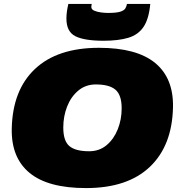

<svg xmlns="http://www.w3.org/2000/svg" viewBox="-20 -952 921 980"><path d="M419 8Q225 8 131 -69.5Q37 -147 40 -295Q44 -492 158.5 -600Q273 -708 485 -708Q678 -708 772 -630.5Q866 -553 863 -405Q859 -209 745 -100.5Q631 8 419 8ZM435 -180Q487 -180 524 -211Q561 -242 581 -292Q601 -342 601 -399Q601 -467 569.5 -494Q538 -521 469 -521Q417 -521 379.5 -489.5Q342 -458 322.5 -408Q303 -358 303 -301Q303 -233 334 -206.5Q365 -180 435 -180ZM509 -744Q411 -744 365 -767Q319 -790 319 -857Q319 -891 329 -932H448Q446 -920 446 -917Q446 -904 461 -897.5Q476 -891 496 -888.5Q516 -886 531 -886Q575 -886 594.5 -892.5Q614 -899 620 -909.5Q626 -920 628 -932H747Q740 -855 712.5 -814.5Q685 -774 634.5 -759Q584 -744 509 -744Z"/></svg>

Font: Georama Extended Black
Style: Italic
Weight: 900
Width: 7
Italic angle: -9°
Designer: Jean-Baptiste Levee
Foundry: Production Type
Version: Version 1.000